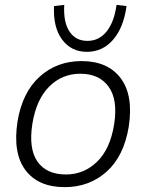

<svg xmlns="http://www.w3.org/2000/svg" viewBox="-20 -761 602 789"><path d="M246 8Q137 8 84.5 -62Q32 -132 52 -262Q72 -382 143 -446Q214 -510 315 -510Q423 -510 476 -439.5Q529 -369 509 -240Q489 -119 418 -55.5Q347 8 246 8ZM251 -44Q325 -44 379 -96.5Q433 -149 449 -250Q465 -351 426.5 -404.5Q388 -458 310 -458Q235 -458 182 -405Q129 -352 113 -252Q97 -150 134 -97Q171 -44 251 -44ZM337 -548Q273 -548 235.5 -598Q198 -648 202 -736L244 -741Q240 -670 265.5 -631.5Q291 -593 339 -593Q387 -593 418 -631.5Q449 -670 459 -741L500 -736Q488 -648 445 -598Q402 -548 337 -548Z"/></svg>

Font: Mulish Light
Style: Italic
Weight: 300
Italic angle: -9°
Designer: Vernon Adams
Foundry: Vernon Adams
Version: Version 3.603; ttfautohint (v1.8.3)